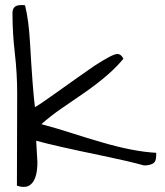

<svg xmlns="http://www.w3.org/2000/svg" viewBox="-20 -734 654 759"><path d="M123 -177.7 127.9 -92.8Q127.9 -14.6 90.8 2Q83 4.9 72.3 4.9Q61.5 4.9 46.9 0L47.9 -365.2Q47.9 -444.3 38.6 -523.9Q29.3 -603.5 29.3 -682.6Q29.3 -713.9 62.5 -713.9H70.3Q77.1 -713.9 79.1 -712.9Q93.8 -652.3 98.6 -566.4Q109.4 -376 118.2 -310.5Q134.8 -319.3 192.4 -360.4Q250 -401.4 285.2 -426.3Q320.3 -451.2 351.6 -472.7Q424.8 -520.5 443.4 -520.5Q459 -520.5 467.8 -502Q418.9 -440.4 310.5 -365.2Q266.6 -335 223.1 -305.2Q179.7 -275.4 143.6 -243.2Q209 -225.6 267.6 -206.5Q326.2 -187.5 380.9 -171.9Q506.8 -134.8 597.7 -129.9Q597.7 -103.5 592.8 -95.7Q584 -82 556.6 -80.1H548.8Q489.3 -96.7 390.6 -117.2Q196.3 -157.2 123 -177.7Z"/></svg>

Font: Architects Daughter
Style: Regular
Weight: 400
Designer: Kimberly Geswein
Foundry: Kimberly Geswein
Version: Version 1.002 2010